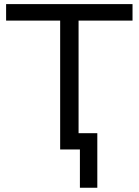

<svg xmlns="http://www.w3.org/2000/svg" viewBox="-20 -717 667 921"><path d="M446.8 183.6H363.3V0H268.6V-618.2H9.3V-697.3H615.7V-618.2H356.9V-78.1H446.8Z"/></svg>

Font: Lunasima
Style: Regular
Weight: 400
Designer: The DocRepair Project, Monotype Design Team
Foundry: Google
Version: Version 2.009